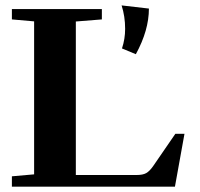

<svg xmlns="http://www.w3.org/2000/svg" viewBox="-20 -697 747 717"><path d="M435.5 -516.1Q447.3 -551.3 447.3 -589.4Q447.3 -635.7 434.1 -676.8L536.1 -665Q536.1 -584 487.3 -494.6ZM24.4 0V-38.6L107.4 -45.9V-617.2L24.4 -624.5V-663.1H360.4V-624.5L263.2 -616.7V-43.5H490.7Q513.2 -43.5 525.9 -50.5Q538.6 -57.6 552.2 -77.1L634.8 -197.3H668.9L633.3 0Z"/></svg>

Font: Elstob 8pt
Style: Bold
Weight: 700
Designer: Peter S. Baker
Version: Version 1.015